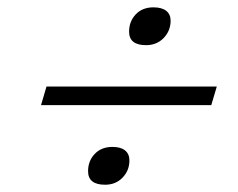

<svg xmlns="http://www.w3.org/2000/svg" viewBox="-20 -590 654 528"><path d="M381.8 -465.8Q335 -465.8 335 -502.9Q335 -531.2 353.3 -550.5Q371.6 -569.8 401.9 -569.8Q424.8 -569.8 437 -560.3Q449.2 -550.8 449.2 -533.2Q449.2 -505.4 430.2 -485.6Q411.1 -465.8 381.8 -465.8ZM92.8 -300.8 107.9 -352.1H576.2L561 -300.8ZM269 -82Q222.2 -82 222.2 -119.1Q222.2 -147.5 240.5 -166.7Q258.8 -186 289.1 -186Q312 -186 324 -176.3Q335.9 -166.5 335.9 -148.9Q335.9 -121.1 317.1 -101.6Q298.3 -82 269 -82Z"/></svg>

Font: IntelOne Mono Light
Style: Italic
Weight: 300
Italic angle: -16°
Designer: Fred Shallcrass
Foundry: Frere-Jones Type LLC
Version: Version 1.200;hotconv 1.1.0;makeotfexe 2.6.0;FJTRelease1.2